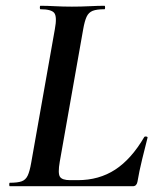

<svg xmlns="http://www.w3.org/2000/svg" viewBox="-20 -645 545 665"><path d="M14 0Q12 0 12 -6Q12 -12 14 -12Q41 -12 55 -17Q69 -22 76 -37Q83 -52 88 -81L170 -544Q178 -587 168 -600Q158 -613 120 -613Q118 -613 118 -619Q118 -625 120 -625Q143 -625 170.5 -623.5Q198 -622 229 -622Q261 -622 290.5 -623.5Q320 -625 342 -625Q344 -625 344 -619Q344 -613 342 -613Q315 -613 301 -607.5Q287 -602 280 -587Q273 -572 268 -543L187 -85Q180 -45 187.5 -33Q195 -21 223 -21H249Q323 -21 379 -57.5Q435 -94 480 -171Q482 -173 487 -172Q492 -171 491 -168Q483 -137 472.5 -94Q462 -51 456 -15Q453 0 440 0Z"/></svg>

Font: Cormorant Infant Light
Style: Bold Italic
Weight: 700
Italic angle: -10°
Version: Version 4.001